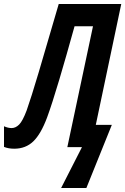

<svg xmlns="http://www.w3.org/2000/svg" viewBox="-69 -734 625 958"><path d="M362 204 489 -111H409L536 -714H224Q163 -504 124.5 -374.5Q86 -245 64 -183Q44 -130 26.5 -112.5Q9 -95 -11 -95Q-29 -95 -49 -104V-1Q-27 8 2 8Q59 8 97 -28.5Q135 -65 166 -148Q191 -216 226.5 -335.5Q262 -455 303 -603H395L267 0H340L236 204Z"/></svg>

Font: Noto Sans Display Condensed
Style: Bold Italic
Weight: 700
Width: 3
Designer: Monotype Design team
Foundry: Monotype Imaging Inc.
Version: 1.000